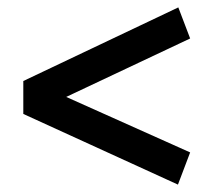

<svg xmlns="http://www.w3.org/2000/svg" viewBox="-20 -617 591 519"><path d="M461 -118 43 -309V-398L462 -597L494 -513L159 -355L494 -205Z"/></svg>

Font: Bitter SemiBold
Style: Regular
Weight: 600
Designer: Sol Matas, and Bitter project Authors
Foundry: Sol Matas
Version: Version 2.001